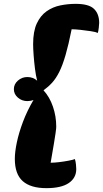

<svg xmlns="http://www.w3.org/2000/svg" viewBox="-20 -820 535 997"><path d="M221 157Q139 157 98 120.5Q57 84 57 5Q57 -31 67.5 -81Q78 -131 99.5 -188Q121 -245 154 -301Q139 -295 122 -295Q94 -295 73 -313Q52 -331 52 -357Q52 -383 73 -401.5Q94 -420 122 -420Q152 -420 173 -401Q166 -428 161.5 -464Q157 -500 154.5 -534.5Q152 -569 152 -591Q152 -657 171 -698Q190 -739 222 -761.5Q254 -784 293.5 -792Q333 -800 373 -800Q441 -800 468 -774Q495 -748 495 -701Q495 -694 493 -676.5Q491 -659 488 -649Q478 -654 452 -658Q426 -662 398 -665Q370 -668 352 -668Q336 -588 320.5 -534.5Q305 -481 288 -447Q271 -413 251 -391Q231 -369 206 -351Q238 -316 255 -266Q272 -216 272 -163Q272 -159 271.5 -152.5Q271 -146 268.5 -128.5Q266 -111 260 -74.5Q254 -38 243 25Q261 25 286.5 22Q312 19 335.5 14.5Q359 10 369 6Q373 19 374.5 34.5Q376 50 376 58Q376 104 337 130.5Q298 157 221 157Z"/></svg>

Font: Lemonada
Style: Regular
Weight: 400
Designer: Mohamed Gaber (Arabic), Eduardo Tunni (Latin)
Foundry: Kief Type Foundry
Version: Version 4.005